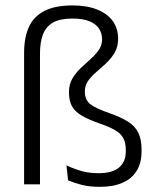

<svg xmlns="http://www.w3.org/2000/svg" viewBox="-20 -696 598 725"><path d="M71 -496.5Q71 -554 89 -593.8Q107 -633.5 147.2 -654.5Q187.5 -675.5 254 -675.5Q308.5 -675.5 347 -660Q385.5 -644.5 405.8 -616.5Q426 -588.5 426 -549.5Q426 -519.5 413.2 -497.8Q400.5 -476 381.8 -458.2Q363 -440.5 344.2 -424.5Q325.5 -408.5 313 -391.2Q300.5 -374 300.5 -352V-349Q300.5 -318.5 321.2 -302.5Q342 -286.5 392.5 -269Q435.5 -254 462.5 -237.2Q489.5 -220.5 502 -195.5Q514.5 -170.5 514.5 -131V-124Q514.5 -80.5 496 -50.8Q477.5 -21 442.5 -5.8Q407.5 9.5 357.5 9.5Q317.5 9.5 288.5 2Q259.5 -5.5 237 -15L231 -71.5Q260 -58 288.5 -50Q317 -42 352.5 -42Q403.5 -42 429.2 -63.2Q455 -84.5 455 -124.5V-130Q455 -156 446.2 -173.2Q437.5 -190.5 416.8 -203.2Q396 -216 359.5 -228.5Q316.5 -243.5 290.2 -258.5Q264 -273.5 252.2 -294Q240.5 -314.5 240.5 -346V-349Q240.5 -377.5 253.2 -399.2Q266 -421 284.5 -438.5Q303 -456 321.5 -472.5Q340 -489 352.8 -507Q365.5 -525 365.5 -548Q365.5 -570.5 353.8 -588.2Q342 -606 317.2 -616Q292.5 -626 253.5 -626Q207 -626 180.2 -610.8Q153.5 -595.5 142.2 -566Q131 -536.5 131 -494V0H71Z"/></svg>

Font: Anek Gujarati Medium Light
Style: Regular
Weight: 300
Version: Version 1.003